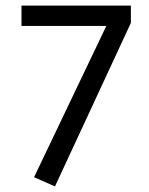

<svg xmlns="http://www.w3.org/2000/svg" viewBox="-20 -650 535 688"><path d="M449 -630V-568L177 18L102 -15L361 -557H57V-630Z"/></svg>

Font: Mukta
Style: Regular
Weight: 400
Designer: Girish Dalvi and Yashodeep Gholap
Foundry: Ek Type
Version: Version 2.538;PS 1.001;hotconv 16.6.51;makeotf.lib2.5.65220;